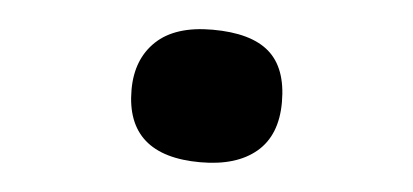

<svg xmlns="http://www.w3.org/2000/svg" viewBox="-30 -487 674 313"><g transform="rotate(5 307.0 -330.5)"><path d="M306 -222Q245 -222 214.5 -249Q184 -276 184 -330Q184 -380 215 -409.5Q246 -439 307 -439Q370 -439 400 -413Q430 -387 430 -331Q430 -277 397.5 -249.5Q365 -222 306 -222Z"/></g></svg>

Font: Intel One Mono Light
Style: Regular
Weight: 300
Monospace: yes
Designer: Fred Shallcrass
Foundry: Frere-Jones Type LLC
Version: Version 1.004